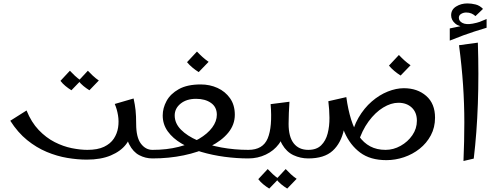

<svg xmlns="http://www.w3.org/2000/svg" viewBox="-20 -925 2893 1121"><path d="M487 7Q433 7 373 -3Q313 -13 253 -38Q193 -63 138.5 -107Q84 -151 40 -220L135 -280Q163 -211 206 -166Q249 -121 299 -95.5Q349 -70 399 -60Q449 -50 490 -50Q550 -50 587.5 -68Q625 -86 644.5 -115.5Q664 -145 669.5 -180.5Q675 -216 669 -252Q663 -288 650 -318L760 -350Q768 -314 771.5 -281.5Q775 -249 775 -202L747 -172Q747 -123 716 -82.5Q685 -42 627 -17.5Q569 7 487 7ZM870 0Q829 0 793 -19Q757 -38 734.5 -82Q712 -126 712 -202H775Q775 -123 802.5 -86.5Q830 -50 870 -50L890 -25ZM397 -398Q379 -409 362 -423Q345 -437 333 -453L388 -512Q403 -496 418 -482Q433 -468 452 -455ZM502 -398Q484 -409 467 -423Q450 -437 438 -453L493 -512Q508 -496 523 -482Q538 -468 557 -455Z M870 0V-50Q954 -50 1023 -67.5Q1092 -85 1142 -114.5Q1192 -144 1219 -180.5Q1246 -217 1246 -255Q1246 -300 1212 -324Q1178 -348 1125 -348Q1069 -348 1034.5 -320Q1000 -292 1000 -251Q1000 -205 1036.5 -168Q1073 -131 1134.5 -104.5Q1196 -78 1272.5 -64Q1349 -50 1430 -50L1450 -25L1430 0Q1362 0 1291 -9.5Q1220 -19 1155.5 -38Q1091 -57 1040 -87Q989 -117 959.5 -158Q930 -199 930 -251Q930 -294 952.5 -335.5Q975 -377 1024 -404.5Q1073 -432 1152 -432Q1205 -432 1250 -411.5Q1295 -391 1323 -351.5Q1351 -312 1351 -255Q1351 -197 1312.5 -150Q1274 -103 1206.5 -69.5Q1139 -36 1052.5 -18Q966 0 870 0ZM1140 -504Q1121 -516 1103 -531Q1085 -546 1072 -562L1130 -624Q1146 -607 1162 -592.5Q1178 -578 1198 -564Z M1430 0V-50Q1515 -50 1543 -117Q1571 -184 1560 -317L1670 -331Q1668 -298 1666.5 -266Q1665 -234 1665 -202L1637 -172Q1637 -123 1608 -84Q1579 -45 1532 -22.5Q1485 0 1430 0ZM1780 0Q1734 0 1693.5 -19Q1653 -38 1627.5 -82Q1602 -126 1602 -202H1665Q1665 -126 1695 -88Q1725 -50 1780 -50L1800 -25ZM1552 176Q1534 165 1517 151Q1500 137 1488 121L1543 62Q1558 78 1573 92Q1588 106 1607 119ZM1657 176Q1639 165 1622 151Q1605 137 1593 121L1648 62Q1663 78 1678 92Q1693 106 1712 119Z M2236 10Q2142 10 2083 -34Q2024 -78 1991.5 -152.5Q1959 -227 1946 -317L2002 -358Q2012 -285 2030 -227.5Q2048 -170 2075.5 -130.5Q2103 -91 2141.5 -70.5Q2180 -50 2231 -50Q2277 -50 2319 -73.5Q2361 -97 2387.5 -135.5Q2414 -174 2414 -220Q2414 -269 2384 -297Q2354 -325 2306 -325Q2263 -325 2217 -297Q2171 -269 2132 -216Q2093 -163 2070 -88L2028 -106Q2040 -181 2073 -237.5Q2106 -294 2150.5 -332.5Q2195 -371 2244 -390.5Q2293 -410 2338 -410Q2417 -410 2468.5 -365Q2520 -320 2520 -238Q2520 -181 2495.5 -135Q2471 -89 2430 -56.5Q2389 -24 2338.5 -7Q2288 10 2236 10ZM1780 0V-50Q1828 -50 1855 -76.5Q1882 -103 1893 -145.5Q1904 -188 1903.5 -237.5Q1903 -287 1897 -334L2002 -358Q2006 -250 1988.5 -169.5Q1971 -89 1922 -44.5Q1873 0 1780 0ZM2319 -484Q2300 -496 2282 -511Q2264 -526 2251 -542L2309 -604Q2325 -587 2341 -572.5Q2357 -558 2377 -544Z M2686 15Q2691 -101 2691 -210Q2691 -319 2683.5 -429.5Q2676 -540 2660 -661L2770 -676Q2773 -582 2773 -493Q2773 -404 2770 -319Q2767 -234 2761 -154Q2755 -74 2746 1ZM2728 -761 2710 -767Q2662 -767 2638 -787.5Q2614 -808 2614 -836Q2614 -869 2643 -887Q2672 -905 2709 -905Q2732 -905 2756.5 -899Q2781 -893 2800 -873L2756 -831Q2745 -841 2732 -846.5Q2719 -852 2702 -852Q2686 -852 2672.5 -844Q2659 -836 2659 -821Q2659 -802 2680 -791Q2701 -780 2740 -787Q2766 -792 2781 -797.5Q2796 -803 2821 -814V-763ZM2606 -688V-759Q2649 -768 2683 -775Q2717 -782 2750 -788Q2783 -794 2821 -800V-763Q2781 -751 2750 -741Q2719 -731 2686 -719Q2653 -707 2606 -688Z"/></svg>

Font: Marhey Light
Style: Regular
Weight: 300
Designer: Nur Syamsi & Bustanul Arifin
Foundry: Namelatype
Version: Version 1.000